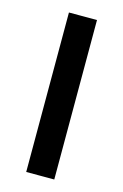

<svg xmlns="http://www.w3.org/2000/svg" viewBox="-91 -584 402 628"><g transform="rotate(15 110.5 -270.0)"><path d="M158 0V-540H63V0Z"/></g></svg>

Font: Noto Sans Myanmar ExtraCondensed Medium
Style: Regular
Weight: 500
Width: 2
Designer: Monotype Design Team
Foundry: Monotype Imaging Inc.
Version: Version 2.107